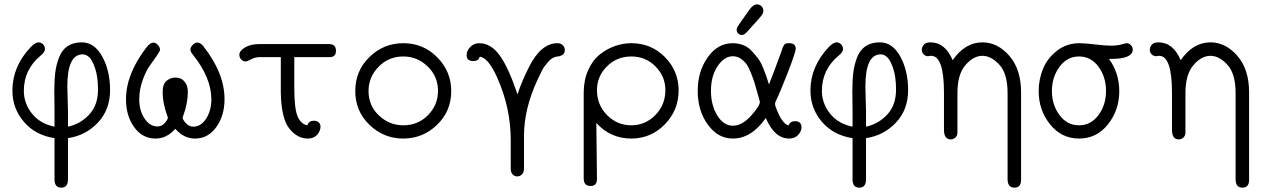

<svg xmlns="http://www.w3.org/2000/svg" viewBox="-20 -634 5814 884"><path d="M37.1 -216.8Q37.1 -328.6 122.1 -418Q143.1 -439 157.2 -439Q169.4 -439 178.2 -429.9Q187 -420.9 187 -408.2Q187 -394 167 -377.9Q89.8 -314 89.8 -215.8Q89.8 -157.7 127.4 -110.8Q165 -64 231 -50.8V-125Q231 -140.1 230.5 -169.2Q230 -198.2 230 -212.9Q230 -262.7 234.4 -299.3Q238.8 -335.9 252 -369.9Q265.1 -403.8 291 -421.4Q316.9 -439 356.9 -439Q415 -439 450.9 -373.5Q486.8 -308.1 486.8 -219.2Q486.8 -128.4 430.4 -69.1Q374 -9.8 293 2V191.9Q293 230 262 230Q231 230 231 191.9V2Q143.1 -11.2 90.1 -73Q37.1 -134.8 37.1 -216.8ZM290 -236.8Q290 -216.8 291.5 -178.5Q293 -140.1 293 -121.1V-50.8Q350.1 -63 390.6 -106.4Q431.2 -149.9 431.2 -221.2Q431.2 -281.2 417.5 -320.6Q403.8 -359.9 389.4 -371.8Q375 -383.8 360.8 -383.8Q290 -383.8 290 -236.8Z M560.1 -176.8Q560.1 -293 653.8 -415Q671.9 -438 685.1 -438Q697.3 -438 707 -427Q716.8 -416 716.8 -404.8Q716.8 -398.9 701.9 -377.4Q687 -356 668.9 -330.6Q650.9 -305.2 636 -262.7Q621.1 -220.2 621.1 -176.8Q621.1 -125 645.5 -88.4Q669.9 -51.8 705.1 -51.8Q725.1 -51.8 739 -67.9Q752.9 -84 752.9 -92.8Q752.9 -94.7 746.8 -110.8Q740.7 -127 734.9 -154.5Q729 -182.1 729 -210.9Q729 -248 747.6 -262.5Q766.1 -276.9 787.1 -276.9Q799.3 -276.9 810.5 -272.9Q821.8 -269 833.3 -253.4Q844.7 -237.8 844.7 -211.9Q844.7 -183.1 838.9 -155Q833 -127 826.9 -110.6Q820.8 -94.2 820.8 -91.8Q820.8 -84 835.4 -67.4Q850.1 -50.8 869.1 -50.8Q905.3 -50.8 929.2 -87.9Q953.1 -125 953.1 -176.8Q953.1 -276.9 866.7 -383.8Q856.9 -396 856.9 -406Q856.9 -416 866.9 -427Q877 -438 888.7 -438Q901.9 -438 914.1 -423.8Q1014.2 -297.9 1013.7 -176.8Q1013.7 -101.6 975.8 -48.8Q938 3.9 877.9 3.9Q826.2 3.9 787.1 -41Q748 3.9 695.8 3.9Q635.7 3.9 597.9 -48.3Q560.1 -100.6 560.1 -176.8Z M1082 -381.8Q1082 -399.9 1107.9 -415.5Q1133.8 -431.2 1175.8 -431.2H1494.6Q1526.9 -431.2 1526.9 -399.9Q1526.9 -371.1 1498 -371.1H1335V-230Q1335 -134.8 1349.9 -98.9Q1364.7 -63 1395 -57.1Q1401.9 -78.1 1425.8 -78.1Q1438 -78.1 1446.8 -71Q1455.6 -64 1455.6 -50.8Q1455.6 -30.8 1440.2 -13.4Q1424.8 3.9 1397 3.9Q1349.1 3.9 1312.5 -41.5Q1275.9 -86.9 1272.9 -203.1V-371.1H1177.7Q1154.8 -371.1 1136.7 -361.1Q1118.7 -351.1 1110.8 -351.1Q1098.6 -351.1 1090.3 -360.4Q1082 -369.6 1082 -381.8Z M1836.9 -435.1Q1929.7 -435.1 1993.7 -369.6Q2057.6 -304.2 2057.6 -214.8Q2057.6 -122.1 1992.2 -59.1Q1926.8 3.9 1836.7 3.9Q1746.6 3.9 1681.2 -59.1Q1615.7 -122.1 1615.7 -215.1Q1615.7 -308.1 1681.2 -371.6Q1746.6 -435.1 1836.9 -435.1ZM1676.8 -214.8Q1676.8 -147 1724.9 -102.1Q1772.9 -57.1 1836.9 -57.1Q1904.8 -57.1 1950.7 -104Q1996.6 -150.9 1996.6 -214.8Q1996.6 -282.7 1948.7 -328.4Q1900.9 -374 1836.9 -374Q1769 -374 1722.9 -326.4Q1676.8 -278.8 1676.8 -214.8Z M2128.4 -379.9Q2128.4 -400.9 2145.5 -418Q2162.6 -435.1 2186.5 -435.1Q2239.7 -435.1 2280.3 -379.6Q2320.8 -324.2 2362.8 -199.2Q2378.9 -252.4 2415.5 -325.2Q2470.7 -435.1 2546.4 -435.1Q2561.5 -435.1 2571 -426Q2580.6 -417 2580.6 -403.8Q2580.6 -395 2577.1 -388.9Q2573.7 -382.8 2567.6 -379.9Q2561.5 -377 2556.6 -375.5Q2551.8 -374 2546.4 -374L2541.5 -373Q2522.5 -370.1 2504.2 -349.6Q2485.8 -329.1 2476.8 -312Q2467.8 -294.9 2453.6 -264.2Q2392.6 -131.3 2392.6 -8.8V143.1Q2391.6 162.1 2382.1 170.2Q2372.6 178.2 2361.8 178.2Q2349.6 178.2 2342 170.7Q2334.5 163.1 2332.5 154.8Q2331.5 151.9 2331.5 132.8V12.2Q2331.5 -138.7 2268.6 -277.8Q2228.5 -367.7 2189.5 -373Q2188.5 -372.1 2187 -368.7Q2185.5 -365.2 2183.6 -362.1Q2181.6 -358.9 2175.5 -356Q2169.4 -353 2160.6 -353H2158.7Q2128.4 -353 2128.4 -379.9Z M2667.5 187V-207Q2667.5 -265.1 2688 -311Q2708.5 -356.9 2741.5 -383.1Q2774.4 -409.2 2811.5 -422.1Q2848.6 -435.1 2886.7 -435.1Q2978.5 -435.1 3041.5 -371.1Q3104.5 -307.1 3104.5 -217.8Q3104.5 -126 3040.5 -61Q2976.6 3.9 2886.7 3.9Q2790.5 3.9 2725.6 -67.9L2728.5 189.9Q2728.5 222.2 2700.7 222.2H2697.8Q2667.5 222.2 2667.5 187ZM2728.5 -219.2Q2728.5 -151.4 2774.9 -104.2Q2821.3 -57.1 2886.7 -57.1Q2950.7 -57.1 2997.1 -104Q3043.5 -150.9 3043.5 -219.2Q3043.5 -282.2 2998 -328.1Q2952.6 -374 2886.7 -374Q2819.8 -374 2774.2 -328.1Q2728.5 -282.2 2728.5 -219.2Z M3192.4 -215.8Q3192.4 -304.7 3238.3 -369.9Q3284.2 -435.1 3353.5 -435.1Q3380.4 -435.1 3402.8 -426Q3425.3 -417 3442.4 -397.9Q3459.5 -378.9 3470.9 -364Q3482.4 -349.1 3493.9 -320.6Q3505.4 -292 3508.8 -281Q3512.2 -270 3520.5 -245.1Q3530.3 -270 3539.3 -293.9Q3548.3 -317.9 3554.4 -334Q3560.5 -350.1 3565.9 -365Q3571.3 -379.9 3575 -389.4Q3578.6 -398.9 3581.1 -407.5Q3583.5 -416 3585.9 -419.9Q3588.4 -423.8 3590.8 -427.5Q3593.3 -431.2 3596.4 -432.6Q3599.6 -434.1 3603 -434.6Q3606.4 -435.1 3611.3 -435.1H3614.3Q3643.1 -435.1 3643.6 -410.2Q3643.6 -394 3607.9 -302Q3572.3 -210 3551.3 -167Q3546.4 -157.2 3550.3 -145Q3578.1 -65.9 3610.4 -56.2Q3618.2 -76.2 3641.6 -76.2Q3653.8 -76.2 3662.1 -69.1Q3670.4 -62 3670.4 -48.8Q3670.4 -29.8 3655 -12.9Q3639.6 3.9 3613.3 3.9Q3546.4 3.9 3506.3 -89.8H3505.4Q3438.5 4.4 3353.5 3.9Q3285.6 3.9 3239 -60.1Q3192.4 -124 3192.4 -215.8ZM3253.4 -215.8Q3253.4 -149.9 3282.5 -102.5Q3311.5 -55.2 3354.5 -55.2Q3396.5 -55.2 3437.5 -100.6Q3478.5 -146 3478.5 -165Q3478.5 -168 3469.2 -199.2Q3459.5 -235.4 3453.9 -253.2Q3448.2 -271 3437.3 -298.6Q3426.3 -326.2 3415.8 -340.1Q3405.3 -354 3389.4 -364.5Q3373.5 -375 3354.5 -375Q3314.5 -375 3283.9 -329.3Q3253.4 -283.7 3253.4 -215.8ZM3371.6 -497.1Q3371.6 -503.9 3377.9 -514.4Q3384.3 -524.9 3431.6 -590.8Q3448.7 -613.8 3464.4 -613.8Q3477.5 -613.8 3486.1 -605Q3494.6 -596.2 3494.6 -584Q3494.6 -571.8 3482.4 -558.1Q3474.6 -548.3 3465.1 -537.6Q3455.6 -526.9 3449.5 -520.5Q3443.4 -514.2 3436.8 -506.6Q3430.2 -499 3426.8 -495.1Q3423.3 -491.2 3418.9 -486.6Q3414.6 -481.9 3411.9 -480Q3409.2 -478 3406.2 -476.1Q3403.3 -474.1 3400.9 -473.6Q3398.4 -473.1 3395.5 -473.1Q3385.7 -473.1 3378.7 -480.2Q3371.6 -487.3 3371.6 -497.1Z M3711.4 -216.8Q3711.4 -328.6 3796.4 -418Q3817.4 -439 3831.5 -439Q3843.8 -439 3852.5 -429.9Q3861.3 -420.9 3861.3 -408.2Q3861.3 -394 3841.3 -377.9Q3764.2 -314 3764.2 -215.8Q3764.2 -157.7 3801.8 -110.8Q3839.4 -64 3905.3 -50.8V-125Q3905.3 -140.1 3904.8 -169.2Q3904.3 -198.2 3904.3 -212.9Q3904.3 -262.7 3908.7 -299.3Q3913.1 -335.9 3926.3 -369.9Q3939.5 -403.8 3965.3 -421.4Q3991.2 -439 4031.2 -439Q4089.4 -439 4125.2 -373.5Q4161.1 -308.1 4161.1 -219.2Q4161.1 -128.4 4104.7 -69.1Q4048.3 -9.8 3967.3 2V191.9Q3967.3 230 3936.3 230Q3905.3 230 3905.3 191.9V2Q3817.4 -11.2 3764.4 -73Q3711.4 -134.8 3711.4 -216.8ZM3964.4 -236.8Q3964.4 -216.8 3965.8 -178.5Q3967.3 -140.1 3967.3 -121.1V-50.8Q4024.4 -63 4064.9 -106.4Q4105.5 -149.9 4105.5 -221.2Q4105.5 -281.2 4091.8 -320.6Q4078.1 -359.9 4063.7 -371.8Q4049.3 -383.8 4035.2 -383.8Q3964.4 -383.8 3964.4 -236.8Z M4224.1 -404.8Q4224.1 -417 4233.2 -428Q4242.2 -439 4263.2 -439Q4332 -439 4366.2 -356.9Q4423.3 -439 4503.4 -439Q4573.2 -439 4627.2 -377Q4681.2 -314.9 4681.2 -209V189.9Q4681.2 201.2 4680.2 206.1Q4675.3 230 4650.4 230Q4619.6 230 4619.1 191.9V-205.1Q4619.1 -294.9 4581.3 -335.9Q4543.5 -377 4503.4 -377Q4461.4 -377 4424.8 -334Q4388.2 -291 4388.2 -206.1V-27.8Q4389.2 -10.7 4379.6 -1.5Q4370.1 7.8 4357.4 7.8Q4326.7 7.8 4326.2 -35.2V-208Q4326.2 -377 4267.1 -377Q4264.2 -377 4261.2 -376.5Q4258.3 -376 4256.3 -376L4254.4 -375Q4242.2 -375 4233.2 -383.3Q4224.1 -391.6 4224.1 -404.8Z M4762.2 -214.8Q4762.2 -268.1 4782.2 -317.1Q4802.2 -366.2 4846.7 -400.6Q4891.1 -435.1 4950.2 -435.1Q4975.1 -435.1 5022.2 -429.4Q5069.3 -423.8 5094.2 -423.8Q5123 -423.8 5143.6 -429.4Q5164.1 -435.1 5168 -435.1Q5177.7 -435.1 5186.5 -426.5Q5195.3 -418 5195.3 -405.8Q5195.3 -362.8 5095.2 -362.8H5085.9Q5132.8 -298.8 5133.3 -214.8Q5133.3 -127 5081.3 -61.5Q5029.3 3.9 4948.2 3.9Q4867.2 3.9 4814.7 -61.5Q4762.2 -127 4762.2 -214.8ZM4948.2 -57.1Q5002.4 -57.1 5037.4 -104Q5072.3 -150.9 5072.3 -214.8Q5072.3 -279.8 5037.6 -326.9Q5002.9 -374 4948 -374Q4893.1 -374 4858.2 -326.4Q4823.2 -278.8 4823.2 -214.8Q4823.2 -150.9 4858.2 -104Q4893.1 -57.1 4948.2 -57.1Z M5273.9 -404.8Q5273.9 -417 5283 -428Q5292 -439 5313 -439Q5381.8 -439 5416 -356.9Q5473.1 -439 5553.2 -439Q5623 -439 5677 -377Q5731 -314.9 5731 -209V189.9Q5731 201.2 5730 206.1Q5725.1 230 5700.2 230Q5669.4 230 5668.9 191.9V-205.1Q5668.9 -294.9 5631.1 -335.9Q5593.3 -377 5553.2 -377Q5511.2 -377 5474.6 -334Q5438 -291 5438 -206.1V-27.8Q5439 -10.7 5429.4 -1.5Q5419.9 7.8 5407.2 7.8Q5376.5 7.8 5376 -35.2V-208Q5376 -377 5316.9 -377Q5314 -377 5311 -376.5Q5308.1 -376 5306.2 -376L5304.2 -375Q5292 -375 5283 -383.3Q5273.9 -391.6 5273.9 -404.8Z"/></svg>

Font: CMU Typewriter Text
Style: Light
Weight: 200
Version: Version 0.7.0